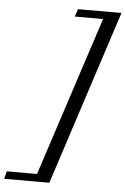

<svg xmlns="http://www.w3.org/2000/svg" viewBox="-180 -790 658 1007"><g transform="rotate(5 149.5 -287.0)"><path d="M-119.1 172.9 -108.9 132.8H50.3L324.7 -707H175.8L189 -747.1H418L118.7 172.9Z"/></g></svg>

Font: Elstob 6pt
Style: Italic
Weight: 400
Italic angle: -20°
Designer: Peter S. Baker
Version: Version 1.015